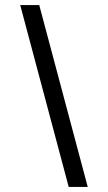

<svg xmlns="http://www.w3.org/2000/svg" viewBox="-20 -740 428 760"><path d="M327.3 0H252L60 -720H135.3Z"/></svg>

Font: Tap Sans
Style: Regular
Weight: 400
Designer: Tap Payments
Foundry: Tap Payments
Version: Version 1.001;Glyphs 3.1.2 (3151)